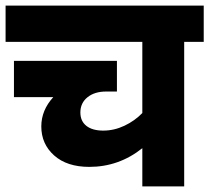

<svg xmlns="http://www.w3.org/2000/svg" viewBox="-30 -668 750 688"><path d="M118 -215Q118 -273 161 -320H20V-450H389V-340H350Q309 -340 283.5 -319.5Q258 -299 258 -265Q258 -234 279.5 -217Q301 -200 340 -200Q379 -200 416 -217.5Q453 -235 480 -263V-518H-10V-648H700V-518H630V0H480V-137Q396 -70 290 -70Q210 -70 164 -111Q118 -152 118 -215Z"/></svg>

Font: Madhuban Bold
Style: Regular
Weight: 700
Designer: jaikishan Patel
Foundry: MagicType
Version: Version 1.000